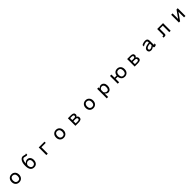

<svg xmlns="http://www.w3.org/2000/svg" viewBox="1417 -4905 9166 9166"><g transform="rotate(-45 6000.0 -321.5)"><path d="M504.9 -533.2Q621.1 -533.2 691.4 -448.2Q752 -376 752 -265.6Q752 -135.7 672.9 -61.5Q604.5 2.9 500 2.9Q377.9 2.9 307.6 -81.1Q248 -154.3 248 -265.6Q248 -393.6 327.1 -468.8Q394.5 -533.2 504.9 -533.2ZM497.1 -450.2Q424.8 -450.2 381.8 -395.5Q343.8 -346.7 343.8 -265.6Q343.8 -170.9 392.6 -122.1Q434.6 -80.1 500 -80.1Q656.2 -80.1 656.2 -267.6Q656.2 -358.4 607.4 -408.2Q565.4 -450.2 497.1 -450.2Z M1697.3 -749V-659.2Q1667 -644.5 1644.5 -644.5Q1611.3 -644.5 1568.4 -660.2Q1516.6 -678.7 1495.1 -678.7Q1371.1 -678.7 1351.6 -409.2Q1432.6 -508.8 1539.1 -508.8Q1633.8 -508.8 1691.4 -440.4Q1747.1 -374 1747.1 -261.7Q1747.1 -126 1666 -50.8Q1607.4 2.9 1511.7 2.9Q1252.9 2.9 1252.9 -353.5Q1252.9 -540 1318.4 -648.4Q1387.7 -762.7 1496.1 -762.7Q1528.3 -762.7 1569.3 -747.1Q1617.2 -728.5 1634.8 -728.5Q1666 -728.5 1697.3 -749ZM1513.7 -426.8Q1452.1 -426.8 1406.2 -384.8Q1350.6 -335 1350.6 -264.6Q1350.6 -196.3 1387.7 -140.6Q1428.7 -79.1 1505.9 -79.1Q1569.3 -79.1 1612.3 -124Q1652.3 -167 1652.3 -257.8Q1652.3 -426.8 1513.7 -426.8Z M2426.8 -435.5V-3.9H2330.1V-518.6H2720.7V-435.5Z M3504.9 -533.2Q3621.1 -533.2 3691.4 -448.2Q3752 -376 3752 -265.6Q3752 -135.7 3672.9 -61.5Q3604.5 2.9 3500 2.9Q3377.9 2.9 3307.6 -81.1Q3248 -154.3 3248 -265.6Q3248 -393.6 3327.1 -468.8Q3394.5 -533.2 3504.9 -533.2ZM3497.1 -450.2Q3424.8 -450.2 3381.8 -395.5Q3343.8 -346.7 3343.8 -265.6Q3343.8 -170.9 3392.6 -122.1Q3434.6 -80.1 3500 -80.1Q3656.2 -80.1 3656.2 -267.6Q3656.2 -358.4 3607.4 -408.2Q3565.4 -450.2 3497.1 -450.2Z M4298.8 -10.7V-518.6H4514.6Q4701.2 -518.6 4701.2 -383.8Q4701.2 -320.3 4637.7 -283.2Q4725.6 -243.2 4725.6 -151.4Q4725.6 -10.7 4518.6 -10.7ZM4390.6 -84H4527.3Q4633.8 -84 4633.8 -158.2Q4633.8 -200.2 4604.5 -219.7Q4580.1 -235.4 4505.9 -235.4H4390.6ZM4390.6 -308.6H4514.6Q4609.4 -308.6 4609.4 -379.9Q4609.4 -445.3 4514.6 -445.3H4390.6Z M5504.9 -533.2Q5621.1 -533.2 5691.4 -448.2Q5752 -376 5752 -265.6Q5752 -135.7 5672.9 -61.5Q5604.5 2.9 5500 2.9Q5377.9 2.9 5307.6 -81.1Q5248 -154.3 5248 -265.6Q5248 -393.6 5327.1 -468.8Q5394.5 -533.2 5504.9 -533.2ZM5497.1 -450.2Q5424.8 -450.2 5381.8 -395.5Q5343.8 -346.7 5343.8 -265.6Q5343.8 -170.9 5392.6 -122.1Q5434.6 -80.1 5500 -80.1Q5656.2 -80.1 5656.2 -267.6Q5656.2 -358.4 5607.4 -408.2Q5565.4 -450.2 5497.1 -450.2Z M6282.2 120.1V-526.4H6377V-449.2Q6449.2 -533.2 6537.1 -533.2Q6635.7 -533.2 6694.3 -455.1Q6744.1 -387.7 6744.1 -284.2Q6744.1 -176.8 6691.4 -100.6Q6636.7 -21.5 6542 -21.5Q6452.1 -21.5 6377 -110.4V120.1ZM6377 -331.1V-217.8Q6377 -182.6 6422.9 -143.6Q6471.7 -101.6 6531.2 -101.6Q6648.4 -101.6 6648.4 -289.1Q6648.4 -362.3 6614.3 -407.2Q6579.1 -453.1 6519.5 -453.1Q6463.9 -453.1 6419.9 -414.1Q6377 -375 6377 -331.1Z M7385.7 -241.2H7244.1V-3.9H7149.4V-526.4H7244.1V-315.4H7387.7Q7395.5 -368.2 7414.1 -406.2Q7478.5 -533.2 7630.9 -533.2Q7746.1 -533.2 7816.4 -451.2Q7876 -381.8 7876 -265.6Q7876 -131.8 7797.9 -60.5Q7729.5 2.9 7630.9 2.9Q7476.6 2.9 7414.1 -125Q7389.6 -175.8 7385.7 -241.2ZM7627 -451.2Q7557.6 -451.2 7514.6 -399.4Q7476.6 -353.5 7476.6 -265.6Q7476.6 -79.1 7629.9 -79.1Q7781.2 -79.1 7781.2 -267.6Q7781.2 -451.2 7627 -451.2Z M8298.8 -10.7V-518.6H8514.6Q8701.2 -518.6 8701.2 -383.8Q8701.2 -320.3 8637.7 -283.2Q8725.6 -243.2 8725.6 -151.4Q8725.6 -10.7 8518.6 -10.7ZM8390.6 -84H8527.3Q8633.8 -84 8633.8 -158.2Q8633.8 -200.2 8604.5 -219.7Q8580.1 -235.4 8505.9 -235.4H8390.6ZM8390.6 -308.6H8514.6Q8609.4 -308.6 8609.4 -379.9Q8609.4 -445.3 8514.6 -445.3H8390.6Z M9588.9 -75.2Q9499 2.9 9401.4 2.9Q9324.2 2.9 9283.2 -43.9Q9251 -81.1 9251 -136.7Q9251 -315.4 9588.9 -342.8V-364.3Q9588.9 -454.1 9517.6 -454.1Q9410.2 -454.1 9290 -374V-469.7Q9403.3 -533.2 9527.3 -533.2Q9680.7 -533.2 9680.7 -372.1V-118.2Q9680.7 -94.7 9689.5 -94.7Q9705.1 -94.7 9749 -128.9V-32.2Q9690.4 2.9 9643.6 2.9Q9588.9 2.9 9588.9 -43ZM9588.9 -268.6Q9342.8 -249 9342.8 -139.6Q9342.8 -72.3 9420.9 -72.3Q9493.2 -72.3 9588.9 -155.3Z M10420.9 -440.4V-109.4Q10419.9 -51.8 10397.5 -31.2Q10377 -11.7 10307.6 -10.7H10251V-90.8H10282.2Q10312.5 -91.8 10317.4 -94.7Q10326.2 -99.6 10326.2 -118.2V-518.6H10723.6V-3.9H10628.9V-440.4Z M11279.3 -3.9V-526.4H11374V-150.4L11640.6 -526.4H11721.7V-3.9H11627V-379.9L11360.4 -3.9Z"/></g></svg>

Font: MotoyaLCedar
Style: W3 mono
Weight: 400
Version: Version 1.01